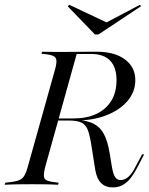

<svg xmlns="http://www.w3.org/2000/svg" viewBox="-38 -793 638 824"><path d="M-17.7 0 -15.3 -8.9Q19.4 -12.1 37.5 -17.3Q55.6 -22.6 64.9 -36.7Q74.2 -50.8 81.5 -78.2L197.6 -492.7Q205.6 -521 204 -534.7Q202.4 -548.4 187.9 -554Q173.4 -559.7 140.3 -562.1L142.7 -571Q165.3 -570.2 191.5 -570.2Q217.7 -570.2 245.2 -570.2Q277.4 -570.2 304 -570.6Q330.6 -571 349.6 -571Q368.5 -571 377.4 -571Q454 -571 498.4 -537.9Q542.7 -504.8 542.7 -449.2Q542.7 -399.2 509.7 -360.1Q476.6 -321 419 -298.4Q361.3 -275.8 286.3 -275.8H204L206.5 -284.7H277.4Q334.7 -284.7 376.2 -304.4Q417.7 -324.2 439.9 -360.9Q462.1 -397.6 462.1 -449.2Q462.1 -504 434.7 -532.7Q407.3 -561.3 354 -561.3H291.1L156.5 -78.2Q149.2 -50.8 150.4 -36.7Q151.6 -22.6 166.1 -17.3Q180.6 -12.1 213.7 -8.9L211.3 0Q186.3 -1.6 157.3 -2Q128.2 -2.4 100 -2.4Q69.4 -2.4 39.1 -2Q8.9 -1.6 -17.7 0ZM446 11.3Q414.5 11.3 396 -7.3Q377.4 -25.8 371 -62.9L354.8 -165.3Q348.4 -208.1 339.9 -232.3Q331.5 -256.5 312.9 -266.1Q294.4 -275.8 256.5 -275.8L258.1 -280.6Q316.1 -280.6 351.6 -267.3Q387.1 -254 405.6 -221.8Q424.2 -189.5 433.1 -133.1L441.9 -79Q446.8 -48.4 455.2 -34.3Q463.7 -20.2 479 -20.2Q497.6 -20.2 513.7 -34.7Q529.8 -49.2 544.4 -79L571.8 -130.6H580.6L550 -71.8Q540.3 -53.2 526.6 -33.9Q512.9 -14.5 493.1 -1.6Q473.4 11.3 446 11.3ZM562.9 -772.6 566.9 -766.1 384.7 -645.2H369.4L253.2 -765.3L258.9 -772.6L429.8 -691.9H409.7Z"/></svg>

Font: Playfair 144pt Light
Style: Italic
Weight: 300
Italic angle: -15.6°
Designer: Claus Eggers Sørensen
Foundry: Claus Eggers Sørensen
Version: Version 2.001;gftools[0.9.30]